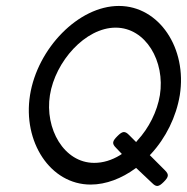

<svg xmlns="http://www.w3.org/2000/svg" viewBox="-20 -610 629 646"><path d="M285 11C337 11 390 -10 435 -43L438 -45L492 6C506 20 514 19 531 2C548 -15 549 -23 535 -37L484 -88L488 -92C538 -146 573 -217 585 -290C610 -447 516 -590 380 -590C244 -590 106 -447 81 -290C56 -133 149 11 285 11ZM369 -517C471 -517 536 -403 518 -290C509 -235 481 -179 442 -137L438 -132L414 -156C400 -170 392 -169 375 -152C358 -135 356 -127 370 -113L390 -92L384 -88C356 -71 327 -62 297 -62C195 -62 130 -177 148 -290C166 -403 267 -517 369 -517Z"/></svg>

Font: Charger Pro
Style: LitObl
Weight: 300
Designer: Jasper
Foundry: Cannot Into Space Fonts
Version: Version 1.09